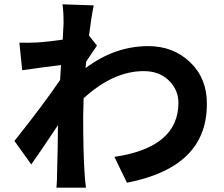

<svg xmlns="http://www.w3.org/2000/svg" viewBox="-20 -827 1040 891"><path d="M393 -662 430 -615Q419 -600 380 -541L377 -511Q513 -613 668 -613Q784 -613 862 -538.5Q940 -464 940 -347Q941 -198 848 -106.5Q755 -15 569 21L511 -99Q808 -143 808 -350Q808 -410 763.5 -453.5Q719 -497 647 -497Q506 -497 368 -371Q366 -313 366 -288Q366 -124 372 -32Q374 10 379 44H242Q245 12 245 -29Q248 -130 249 -246Q159 -111 125 -64L47 -173Q178 -337 259 -456L263 -525Q179 -515 83 -501L70 -629Q114 -628 156 -630Q202 -633 271 -643Q275 -715 275 -718Q275 -776 270 -807L415 -802Q405 -756 393 -662Z"/></svg>

Font: Noto Sans Korean Bold
Style: Bold
Weight: 700
Designer: Ryoko NISHIZUKA  (kana & ideographs); Paul D. Hunt (Latin, Greek & Cyrillic); Wenlong ZHANG  (bopomofo); Sandoll Communi
Foundry: Adobe Systems Incorporated
Version: Version 1.000;PS 1;hotconv 1.0.78;makeotf.lib2.5.61930